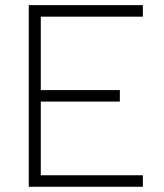

<svg xmlns="http://www.w3.org/2000/svg" viewBox="-20 -713 626 733"><path d="M89.8 0V-693.4H525.4V-649.4H135.7V-369.1H437.5V-325.2H135.7V-43.9H525.4V0Z"/></svg>

Font: Cascadia Mono ExtraLight
Style: Regular
Weight: 200
Monospace: yes
Designer: Aaron Bell
Foundry: Saja Typeworks
Version: Version 2404.023; ttfautohint (v1.8.4)